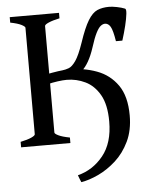

<svg xmlns="http://www.w3.org/2000/svg" viewBox="-56 -670 721 904"><g transform="rotate(-5 304.5 -217.5)"><path d="M23.4 0V-25.9Q56.2 -32.7 74.5 -41Q92.8 -49.3 92.8 -55.7V-559.1Q92.8 -564.9 75.7 -573.7Q58.6 -582.5 23.4 -589.4V-615.2H256.3V-589.4Q223.6 -582.5 204.6 -574.2Q185.5 -565.9 185.5 -559.1V-55.7Q185.5 -49.8 203.1 -41.3Q220.7 -32.7 256.3 -25.9V0ZM511.7 -459Q503.4 -511.2 493.2 -528.3Q482.9 -545.4 467.3 -545.4Q457.5 -545.4 447 -537.4Q436.5 -529.3 424.8 -506.3Q413.1 -483.4 398.9 -438.5Q374.5 -363.3 337.4 -331.5Q300.3 -299.8 252 -297.9Q251 -304.7 250 -318.6Q249 -332.5 248.5 -344.2Q263.2 -345.7 279.1 -351.6Q294.9 -357.4 312.3 -382.3Q329.6 -407.2 349.6 -465.3Q373 -535.2 393.6 -568.8Q414.1 -602.5 437.7 -612.8Q461.4 -623 493.7 -623Q507.8 -623 530 -618.7Q552.2 -614.3 567.9 -607.9Q574.2 -605.5 571.8 -583Q569.3 -560.5 561.3 -527.3Q553.2 -494.1 542 -459ZM291.5 188Q289.1 182.6 284.9 171.9Q280.8 161.1 278.3 154.3Q350.1 136.2 398.7 76.2Q447.3 16.1 447.3 -85Q447.3 -164.6 420.7 -211.2Q394 -257.8 352.3 -277.8Q310.5 -297.9 265.1 -297.9Q247.1 -297.9 221.7 -294.4Q196.3 -291 170.9 -284.2V-331.5Q197.8 -337.4 228.3 -341.8Q258.8 -346.2 278.3 -346.2Q350.1 -346.2 410.9 -323.7Q471.7 -301.3 508.8 -248.5Q545.9 -195.8 545.9 -105Q545.9 -35.2 520.8 17.3Q495.6 69.8 456.1 105.5Q416.5 141.1 372.8 161.6Q329.1 182.1 291.5 188Z"/></g></svg>

Font: Gentium Book Plus
Style: Regular
Weight: 400
Designer: Victor Gaultney, Annie Olsen, Iska Routamaa, Becca Hirsbrunner
Foundry: SIL International
Version: Version 6.101